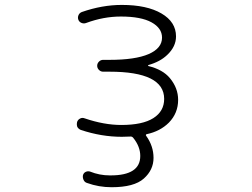

<svg xmlns="http://www.w3.org/2000/svg" viewBox="-20 -576 1040 792"><path d="M591.8 -307.6Q590.8 -307.6 590.8 -306.2Q590.8 -304.7 591.8 -303.7Q651.4 -289.1 680.7 -253.9Q714.8 -212.9 714.8 -164.1Q714.8 -109.4 676.8 -70.3Q640.6 -34.2 585 -22.5Q583 -22.5 582 -20Q581.1 -17.6 583 -15.6Q613.3 26.4 613.3 75.2Q613.3 125 573.2 160.6Q533.2 196.3 440.4 196.3Q387.7 196.3 338.9 178.7Q329.1 175.8 324.7 166Q320.3 156.2 322.3 146.5Q325.2 136.7 334 132.8Q342.8 128.9 351.6 131.8Q390.6 147.5 432.6 147.5Q434.6 147.5 436.5 147.5Q558.6 147.5 558.6 67.4Q558.6 28.3 529.3 -7.8Q524.4 -13.7 516.6 -12.7Q496.1 -11.7 482.4 -11.7Q398.4 -11.7 313.5 -40Q303.7 -43.9 298.8 -52.7Q296.9 -58.6 296.9 -64.5Q296.9 -68.4 297.9 -72.3Q300.8 -82 310.1 -86.9Q319.3 -91.8 329.1 -87.9Q409.2 -60.5 480.5 -60.5Q568.4 -60.5 612.8 -88.9Q657.2 -117.2 657.2 -168Q657.2 -280.3 431.6 -280.3H405.3Q395.5 -280.3 388.2 -287.6Q380.9 -294.9 380.9 -304.7Q380.9 -314.5 388.2 -321.8Q395.5 -329.1 405.3 -329.1H431.6Q538.1 -329.1 593.3 -353Q648.4 -377 648.4 -420.9Q648.4 -460 605 -483.9Q561.5 -507.8 478.5 -507.8Q407.2 -507.8 335.9 -481.4Q326.2 -477.5 316.4 -481.4Q306.6 -485.4 303.2 -494.6Q299.8 -503.9 303.7 -513.2Q307.6 -522.5 317.4 -526.4Q401.4 -555.7 482.4 -555.7Q585.9 -555.7 646 -520.5Q706.1 -485.4 706.1 -425.8Q706.1 -383.8 669.9 -349.6Q640.6 -321.3 591.8 -307.6Z"/></svg>

Font: Rounded-X Mgen+ 1mn light
Style: Regular
Weight: 200
Designer: [Source Han Sans]
Ryoko NISHIZUKA  (kana & ideographs); Paul D. Hunt (Latin, Greek & Cyrillic); Wenlong ZHANG  (bopomofo
Version: Version 1.059.20150602